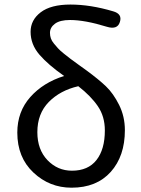

<svg xmlns="http://www.w3.org/2000/svg" viewBox="-20 -829 634 861"><path d="M331.1 -442.4Q250 -423.8 198.7 -371.6Q147.5 -319.3 147.5 -236.3Q147.5 -158.2 192.9 -110.8Q238.3 -63.5 302.7 -63.5Q375 -63.5 412.6 -111.3Q450.2 -159.2 450.2 -244.1Q450.2 -306.6 418.9 -352.5Q387.7 -398.4 331.1 -442.4ZM540 -245.1Q540 -128.9 476.6 -58.1Q413.1 12.7 300.8 12.7Q202.1 12.7 129.9 -55.2Q57.6 -123 57.6 -234.4Q57.6 -328.1 115.7 -393.6Q173.8 -459 267.6 -488.3Q196.3 -538.1 156.7 -584Q117.2 -629.9 117.2 -686.5Q117.2 -739.3 162.6 -773.9Q208 -808.6 295.9 -808.6Q385.7 -808.6 487.3 -778.3Q529.3 -766.6 517.6 -730.5Q506.8 -694.3 459 -709Q361.3 -739.3 293.9 -739.3Q249 -739.3 226.6 -722.7Q204.1 -706.1 204.1 -681.6Q204.1 -668.9 208 -657.2Q211.9 -645.5 221.7 -633.8Q231.4 -622.1 240.2 -612.3Q249 -602.5 266.6 -588.4Q284.2 -574.2 295.9 -565.4Q307.6 -556.6 330.6 -540Q353.5 -523.4 367.2 -513.7Q421.9 -473.6 455.1 -441.9Q488.3 -410.2 514.2 -358.4Q540 -306.6 540 -245.1Z"/></svg>

Font: GenSenMaruGothic TW TTF Regular
Style: Regular
Weight: 400
Version: Version 1.301